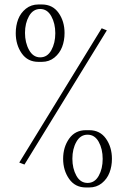

<svg xmlns="http://www.w3.org/2000/svg" viewBox="-20 -825 566 851"><path d="M158.2 -570.8Q189.9 -570.8 207.5 -602.5Q225.1 -634.3 225.1 -677.7Q225.1 -721.2 207.3 -753.2Q189.5 -785.2 158.2 -785.2Q126.5 -785.2 108.6 -753.7Q90.8 -722.2 90.8 -679.2Q90.8 -635.7 108.9 -603.3Q127 -570.8 158.2 -570.8ZM150.4 -805.2H165.5Q213.4 -805.2 239.7 -767.8Q266.1 -730.5 266.1 -678.7Q266.1 -645.5 255.4 -617.2Q244.6 -588.9 221.2 -569.8Q197.8 -550.8 165.5 -550.8H150.4Q102.5 -550.8 76.2 -588.6Q49.8 -626.5 49.8 -678.2Q49.8 -711.4 60.5 -739.5Q71.3 -767.6 94.7 -786.4Q118.2 -805.2 150.4 -805.2ZM435.1 -120.6Q435.1 -164.6 417.5 -196.3Q399.9 -228 368.2 -228Q336.4 -228 318.6 -196.5Q300.8 -165 300.8 -121.6Q300.8 -78.1 318.6 -46.1Q336.4 -14.2 368.2 -14.2Q399.9 -14.2 417.5 -45.7Q435.1 -77.1 435.1 -120.6ZM360.8 -248H375.5Q423.3 -248 449.7 -210.4Q476.1 -172.9 476.1 -121.1Q476.1 -87.9 465.3 -59.8Q454.6 -31.7 431.2 -12.9Q407.7 5.9 375.5 5.9H360.8Q313 5.9 286.4 -32Q259.8 -69.8 259.8 -121.1Q259.8 -172.9 286.4 -210.4Q313 -248 360.8 -248ZM430.7 -699.7 453.6 -690.4 88.4 -95.7 65.4 -104.5Z"/></svg>

Font: Reswysokr
Style: Regular
Weight: 500
Version: Version 0.984